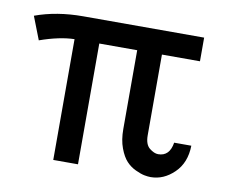

<svg xmlns="http://www.w3.org/2000/svg" viewBox="-58 -515 700 597"><g transform="rotate(10 291.5 -217.0)"><path d="M7.8 -419.9Q75.7 -444.8 159.2 -444.8H541V-370.1H420.9V-115.2Q420.9 -86.4 435.5 -74.7Q450.2 -63 462.9 -63Q499 -63 505.9 -106.9H560.1Q559.1 -52.7 526.1 -20.8Q493.2 11.2 452.1 11.2Q443.4 11.2 432.1 9Q420.9 6.8 404.1 -1Q387.2 -8.8 374.5 -22.5Q361.8 -36.1 352.3 -61.5Q342.8 -86.9 342.8 -121.1V-370.1H223.1V11.2H145V-370.1Q98.1 -369.1 36.1 -347.2Z"/></g></svg>

Font: CMU Sans Serif
Style: Medium
Weight: 500
Version: Version 0.7.0